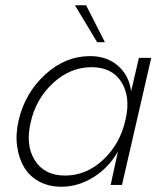

<svg xmlns="http://www.w3.org/2000/svg" viewBox="-20 -710 636 737"><path d="M353 -547.9 267.6 -689.9H310.5L382.8 -547.9ZM215.8 6.8Q167.5 6.8 130.4 -13.2Q93.3 -33.2 72.8 -67.6Q52.2 -102.1 45.7 -148.7Q39.1 -195.3 51.8 -249Q76.2 -353 153.3 -423.8Q230.5 -494.6 325.7 -494.6Q390.1 -494.6 432.6 -457.8Q475.1 -420.9 483.4 -359.9L513.2 -487.8H560.5L448.2 0H404.8L432.6 -128.4Q397 -65.9 338.4 -29.5Q279.8 6.8 215.8 6.8ZM230 -36.1Q311 -36.1 376 -96.7Q440.9 -157.2 461.4 -249Q482.4 -336.4 446.5 -394.3Q410.6 -452.1 331.5 -452.1Q250 -452.1 184.1 -391.6Q118.2 -331.1 97.7 -240.2Q77.1 -152.8 113.8 -94.5Q150.4 -36.1 230 -36.1Z"/></svg>

Font: HK Grotesk Light Legacy Italic
Style: Regular
Weight: 300
Italic angle: -13°
Designer: Alfredo Marco Pradil
Foundry: Hanken Design Co.
Version: Version 2.022;PS 002.022;hotconv 1.0.88;makeotf.lib2.5.64775